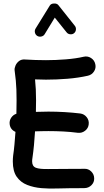

<svg xmlns="http://www.w3.org/2000/svg" viewBox="-20 -1042 596 1097"><path d="M35.2 -332.5Q32.7 -352.5 43.9 -369.4Q55.2 -386.2 73.7 -392.1Q74.7 -432.1 74.7 -468.8Q74.7 -503.4 73.7 -529.8Q72.8 -556.2 70.3 -582Q67.9 -607.9 63.5 -640.1Q62 -651.9 68.4 -667Q74.7 -682.1 88.4 -692.9Q102.1 -703.6 122.1 -702.1Q152.3 -700.2 182.6 -699.2Q212.9 -698.2 242.7 -698.2Q298.3 -698.2 356.2 -702.9Q414.1 -707.5 458 -717.8Q480.5 -723.1 500 -710.7Q519.5 -698.2 524.4 -675.8Q529.8 -653.3 517.3 -634Q504.9 -614.7 482.4 -609.4Q428.2 -597.2 365.5 -592Q302.7 -586.9 242.7 -586.9Q210.9 -586.9 180.2 -588.4Q183.1 -559.1 184.6 -531.5Q186 -503.9 186 -468.8Q186 -437 185.1 -402.8Q219.7 -404.3 256.3 -404.3Q302.7 -404.3 348.4 -401.6Q394 -398.9 438.5 -393.6Q460.9 -390.6 475.3 -372.6Q489.7 -354.5 486.8 -331.5Q484.4 -309.1 466.1 -294.9Q447.8 -280.8 425.3 -283.2Q383.8 -288.6 341.8 -290.8Q299.8 -293 256.3 -293Q236.3 -293 217.5 -292.5Q198.7 -292 180.2 -291.5Q177.7 -251 174.1 -212.6Q170.4 -174.3 165.5 -140.6Q163.6 -130.9 163.6 -119.6Q163.6 -91.8 185.1 -83.5Q206.5 -75.2 255.6 -76.2Q304.7 -77.1 387.2 -77.1Q406.7 -77.1 425 -77.1Q443.4 -77.1 461.4 -77.6Q484.4 -78.6 501 -62.5Q517.6 -46.4 518.1 -23.4Q519 -0.5 502.7 15.9Q486.3 32.2 463.4 32.7Q444.8 33.2 425.8 33.2Q406.7 33.2 387.2 33.2Q350.6 33.2 306.2 34.9Q261.7 36.6 217.3 33Q172.9 29.3 135.5 14.6Q98.1 0 75.7 -31.7Q53.2 -63.5 53.2 -119.6Q53.2 -136.7 55.2 -153.8Q59.6 -183.1 62.7 -217.5Q65.9 -252 68.4 -288.6Q39.1 -301.3 35.2 -332.5ZM192.9 -836.9Q182.6 -843.3 179.7 -855.5Q176.8 -867.7 183.1 -878.4L264.2 -1009.8Q271 -1021.5 288.6 -1022Q306.2 -1022.5 313.5 -1012.7L407.2 -895Q415 -885.7 413.8 -872.8Q412.6 -859.9 402.8 -852.1Q393.6 -844.7 380.6 -846.2Q367.7 -847.7 360.4 -857.4L293 -941.4L234.9 -846.2Q228.5 -835.9 215.8 -833.3Q203.1 -830.6 192.9 -836.9Z"/></svg>

Font: Mikhak-DS2-FD SemiBold
Style: Regular
Weight: 600
Designer: Amin Abedi
Version: Version 3.2